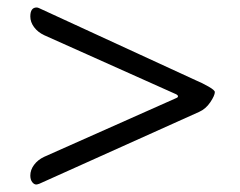

<svg xmlns="http://www.w3.org/2000/svg" viewBox="-20 -496 640 513"><path d="M77 -3Q71 -3 66 -9.5Q61 -16 61 -27Q61 -42 71 -55.5Q81 -69 98 -77L451 -234Q456 -236 455.5 -239Q455 -242 451 -244L98 -402Q81 -410 71 -423.5Q61 -437 61 -452Q61 -476 78 -476Q81 -476 85 -474L502 -282Q521 -274 537.5 -264.5Q554 -255 554 -250Q554 -241 542 -223Q530 -205 512 -197L85 -5Q79 -3 77 -3Z"/></svg>

Font: EB Garamond ExtraBold
Style: Italic
Weight: 800
Italic angle: -17.2°
Designer: Georg Duffner and Octavio Pardo
Foundry: Georg Duffner
Version: Version 1.000